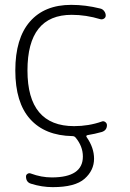

<svg xmlns="http://www.w3.org/2000/svg" viewBox="-20 -550 533 790"><path d="M278 10Q165 8 104 -60Q43 -128 43 -260Q43 -392 103 -461Q163 -530 273 -530Q332 -530 392 -515Q402 -513 408.5 -504.5Q415 -496 415 -486Q415 -478 408 -473.5Q401 -469 393 -471Q334 -489 275 -489Q93 -489 93 -260Q93 -31 285 -31Q345 -31 399 -50Q406 -53 413 -48Q420 -43 420 -35Q420 -14 399 -7Q371 1 340 6Q332 8 337 15Q367 58 367 103Q367 151 328 185.5Q289 220 197 220Q152 220 108 206Q87 200 87 176Q87 169 93.5 165Q100 161 107 164Q150 180 193 180Q321 180 321 94Q321 52 291 16Q286 10 278 10Z"/></svg>

Font: Rounded Mplus 1c Light
Style: Regular
Weight: 300
Version: Version 1.059.20150529